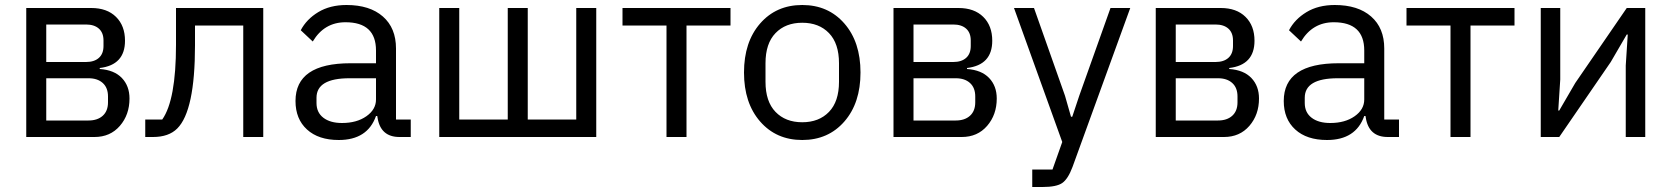

<svg xmlns="http://www.w3.org/2000/svg" viewBox="-20 -548 6686 768"><path d="M85 0V-516H345Q408 -516 444 -480.5Q480 -445 480 -385Q480 -288 379 -276V-272Q437 -268 467.5 -236Q498 -204 498 -154Q498 -89 459.5 -44.5Q421 0 358 0ZM165 -300H324Q357 -300 375.5 -316.5Q394 -333 394 -364V-386Q394 -417 375.5 -433.5Q357 -450 324 -450H165ZM165 -66H334Q370 -66 391 -85Q412 -104 412 -139V-162Q412 -197 391 -216Q370 -235 334 -235H165Z M561 0V-70H629Q684 -148 684 -369V-516H1033V0H953V-446H760V-367Q760 -105 689 -34Q655 0 592 0Z M1335 12Q1254 12 1208 -30Q1162 -72 1162 -144Q1162 -295 1382 -295H1484V-346Q1484 -459 1362 -459Q1277 -459 1231 -382L1183 -427Q1206 -471 1253 -499.5Q1300 -528 1366 -528Q1459 -528 1511.5 -482Q1564 -436 1564 -354V-70H1623V0H1578Q1502 0 1490 -78L1489 -84H1484Q1450 12 1335 12ZM1348 -56Q1407 -56 1445.5 -83Q1484 -110 1484 -150V-235H1378Q1246 -235 1246 -157V-136Q1246 -98 1273.5 -77Q1301 -56 1348 -56Z M1737 0V-516H1817V-70H2011V-516H2091V-70H2285V-516H2365V0Z M2646 0V-446H2470V-516H2902V-446H2726V0Z M3357.5 -62Q3293 12 3189 12Q3085 12 3020.5 -62Q2956 -136 2956 -258Q2956 -380 3020.5 -454Q3085 -528 3189 -528Q3293 -528 3357.5 -454Q3422 -380 3422 -258Q3422 -136 3357.5 -62ZM3336 -221V-295Q3336 -374 3296 -415.5Q3256 -457 3189 -457Q3122 -457 3082 -415.5Q3042 -374 3042 -295V-221Q3042 -142 3082 -100.5Q3122 -59 3189 -59Q3256 -59 3296 -100.5Q3336 -142 3336 -221Z M3554 0V-516H3814Q3877 -516 3913 -480.5Q3949 -445 3949 -385Q3949 -288 3848 -276V-272Q3906 -268 3936.5 -236Q3967 -204 3967 -154Q3967 -89 3928.5 -44.5Q3890 0 3827 0ZM3634 -300H3793Q3826 -300 3844.5 -316.5Q3863 -333 3863 -364V-386Q3863 -417 3844.5 -433.5Q3826 -450 3793 -450H3634ZM3634 -66H3803Q3839 -66 3860 -85Q3881 -104 3881 -139V-162Q3881 -197 3860 -216Q3839 -235 3803 -235H3634Z M4109 200V130H4190L4229 20L4036 -516H4116L4240 -165L4264 -81H4269L4297 -165L4422 -516H4501L4270 120Q4252 168 4229 184Q4206 200 4150 200Z M4603 0V-516H4863Q4926 -516 4962 -480.5Q4998 -445 4998 -385Q4998 -288 4897 -276V-272Q4955 -268 4985.5 -236Q5016 -204 5016 -154Q5016 -89 4977.5 -44.5Q4939 0 4876 0ZM4683 -300H4842Q4875 -300 4893.5 -316.5Q4912 -333 4912 -364V-386Q4912 -417 4893.5 -433.5Q4875 -450 4842 -450H4683ZM4683 -66H4852Q4888 -66 4909 -85Q4930 -104 4930 -139V-162Q4930 -197 4909 -216Q4888 -235 4852 -235H4683Z M5288 12Q5207 12 5161 -30Q5115 -72 5115 -144Q5115 -295 5335 -295H5437V-346Q5437 -459 5315 -459Q5230 -459 5184 -382L5136 -427Q5159 -471 5206 -499.5Q5253 -528 5319 -528Q5412 -528 5464.5 -482Q5517 -436 5517 -354V-70H5576V0H5531Q5455 0 5443 -78L5442 -84H5437Q5403 12 5288 12ZM5301 -56Q5360 -56 5398.5 -83Q5437 -110 5437 -150V-235H5331Q5199 -235 5199 -157V-136Q5199 -98 5226.5 -77Q5254 -56 5301 -56Z M5782 0V-446H5606V-516H6038V-446H5862V0Z M6143 0V-516H6221V-230L6213 -106H6217L6281 -216L6487 -516H6561V0H6483V-286L6491 -410H6487L6423 -300L6217 0Z"/></svg>

Font: Anuphan
Style: Regular
Weight: 400
Designer: Mike Abbink, Paul van der Laan, Pieter van Rosmalen, Mint Tantisuwanna
Foundry: Bold Monday; Cadson Demak
Version: Version 3.002;hotconv 1.0.109;makeotfexe 2.5.65596